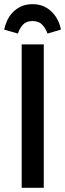

<svg xmlns="http://www.w3.org/2000/svg" viewBox="-32 -901 312 921"><path d="M72 0V-688H178V0ZM124 -800Q94 -800 78 -782.5Q62 -765 54 -740L-12 -759Q-8 -779 1.5 -800.5Q11 -822 27.5 -840Q44 -858 68 -869.5Q92 -881 124 -881Q156 -881 180 -869.5Q204 -858 220.5 -840Q237 -822 247 -800.5Q257 -779 260 -759L196 -740Q187 -765 170.5 -782.5Q154 -800 124 -800Z"/></svg>

Font: Medium
Style: Regular
Weight: 500
Designer: Fernando Haro
Foundry: deFharo
Version: Version 1.787